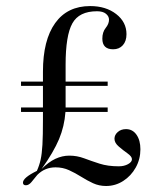

<svg xmlns="http://www.w3.org/2000/svg" viewBox="-20 -602 532 633"><path d="M65.4 8.8Q55.7 8.8 55.7 0Q55.7 -16.1 101.6 -38.6Q109.9 -57.1 114 -75.9Q118.2 -94.7 119.9 -125Q121.6 -155.3 121.6 -208V-232.9H49.3V-247.6H121.6V-318.8H49.3V-333H121.6V-365.7Q121.6 -469.7 161.9 -525.9Q202.1 -582 277.3 -582Q329.1 -582 363 -555.7Q397 -529.3 397 -489.3Q397 -466.3 385 -452.9Q373 -439.5 353 -439.5Q317.4 -439.5 317.4 -474.6Q317.4 -496.1 328.4 -509.8Q339.4 -523.4 339.4 -537.1Q339.4 -548.3 329.3 -556.6Q319.3 -564.9 299.8 -564.9Q240.7 -564.9 218.5 -524.9Q196.3 -484.9 196.3 -388.7V-333H335V-318.8H196.3V-256.3Q196.3 -252 196.3 -247.6H335V-232.9H195.8Q192.4 -185.5 174.6 -143.1Q156.7 -100.6 117.2 -44.9Q140.1 -67.9 162.6 -78.4Q185.1 -88.9 208.5 -88.9Q233.9 -88.9 257.3 -80.1Q280.8 -71.3 308.1 -62.5Q335.4 -53.7 371.6 -53.7Q389.2 -53.7 402.1 -60.8Q415 -67.9 415 -77.1Q415 -85.9 400.6 -96.2Q386.2 -106.4 371.8 -118.7Q357.4 -130.9 357.4 -144.5Q357.4 -157.2 368.2 -166.7Q378.9 -176.3 395.5 -176.3Q417 -176.3 429.9 -158Q442.9 -139.6 442.9 -109.9Q442.9 -77.1 427.5 -49.6Q412.1 -22 386.2 -5.4Q360.4 11.2 329.6 11.2Q306.6 11.2 286.6 2Q266.6 -7.3 247.3 -19.5Q228 -31.7 207.5 -41Q187 -50.3 163.1 -50.3Q127.9 -50.3 103 -25.4Q92.3 -11.7 83.5 -1.5Q74.7 8.8 65.4 8.8Z"/></svg>

Font: Bacasime Antique
Style: Regular
Weight: 400
Designer: The DocRepair Project, Claus Eggers Sørensen
Foundry: Google
Version: Version 2.000